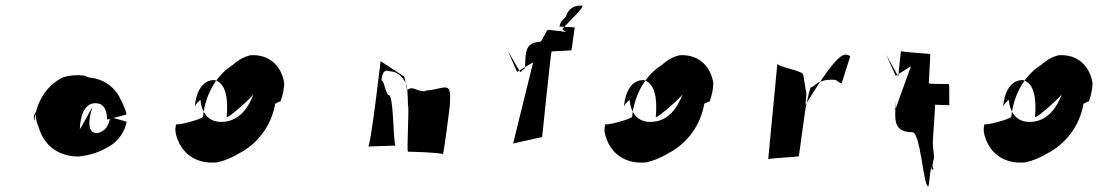

<svg xmlns="http://www.w3.org/2000/svg" viewBox="-20 -677 3971 681"><path d="M308 -298C308 -298 266 -221 263 -219C265 -268 280 -312 320 -311C348 -310 359 -288 360 -253C360 -253 433 -271 429 -272C425 -289 417 -306 409 -322C392 -362 353 -397 297 -402C291 -404 285 -406 279 -409C252 -412 227 -410 204 -403C150 -377 110 -322 102 -249C100 -252 100 -256 100 -260C101 -269 103 -273 106 -280C106 -260 110 -241 118 -223C136 -163 186 -121 260 -122C265 -123 269 -123 274 -124C313 -129 351 -146 380 -166C404 -185 423 -212 429 -244C436 -245 371 -261 371 -261C366 -230 351 -209 325 -205C290 -204 292 -248 308 -298Z M700 -263C699 -255 606 -230 605 -237C600 -219 602 -203 608 -188C626 -133 675 -94 750 -101C777 -107 803 -118 828 -133C890 -165 942 -227 956 -309C962 -311 968 -317 975 -317C984 -342 988 -364 988 -383C978 -444 934 -486 867 -481C847 -476 826 -465 806 -447C752 -413 709 -349 700 -263ZM784 -263C783 -250 893 -348 881 -348C863 -296 829 -249 774 -245C718 -240 695 -279 691 -323C682 -315 676 -310 671 -299C675 -349 697 -394 741 -393C781 -383 790 -327 784 -263Z M1363 -424C1396 -424 1425 -389 1425 -352C1426 -337 1427 -320 1427 -303C1432 -305 1422 -139 1427 -139C1436 -139 1546 -136 1550 -130C1554 -123 1576 -309 1575 -298C1576 -308 1576 -312 1576 -321C1582 -400 1546 -352 1473 -356C1473 -356 1502 -356 1489 -354C1462 -349 1444 -376 1424 -357L1414 -405L1330 -460C1332 -481 1294 -145 1285 -157C1284 -158 1385 -160 1383 -161C1374 -170 1377 -340 1359 -340C1348 -340 1342 -396 1333 -391C1335 -420 1344 -432 1363 -424Z M2045 -657C2059 -656 1970 -574 1975 -573L1987 -563C1977 -566 1948 -569 1925 -571C1917 -572 1904 -530 1896 -529C1840 -525 1845 -491 1842 -435L1825 -421L1781 -497L1814 -422L1871 -456L1800 -168L1903 -191C1903 -196 1934 -490 1936 -494C1937 -496 2006 -497 2007 -499C2008 -500 2017 -578 2019 -579C2022 -581 1960 -582 1964 -583C1965 -583 1969 -600 1970 -600C1977 -607 1983 -614 1987 -618C1995 -646 2016 -659 2045 -657Z M2222 -263C2221 -255 2128 -230 2127 -237C2122 -219 2124 -203 2130 -188C2148 -133 2197 -94 2272 -101C2299 -107 2325 -118 2350 -133C2412 -165 2464 -227 2478 -309C2484 -311 2490 -317 2497 -317C2506 -342 2510 -364 2510 -383C2500 -444 2456 -486 2389 -481C2369 -476 2348 -465 2328 -447C2274 -413 2231 -349 2222 -263ZM2306 -263C2305 -250 2415 -348 2403 -348C2385 -296 2351 -249 2296 -245C2240 -240 2217 -279 2213 -323C2204 -315 2198 -310 2193 -299C2197 -349 2219 -394 2263 -393C2303 -383 2312 -327 2306 -263Z M2978 -483C2941 -483 2850 -324 2837 -305L2840 -345L2829 -412C2830 -426 2735 -440 2737 -452C2738 -455 2704 -109 2705 -112C2706 -116 2810 -120 2813 -123C2815 -126 2837 -304 2840 -306C2844 -322 2848 -347 2855 -366C2858 -368 2861 -370 2865 -371C2884 -389 2907 -396 2940 -394C2948 -393 2958 -382 2965 -381L2995 -475C2998 -476 2990 -484 2978 -483Z M3216 -208C3245 -208 3255 -18 3272 -16C3276 -12 3279 -86 3285 -84C3285 -79 3285 -76 3284 -75C3287 -74 3289 -76 3291 -79C3286 -85 3287 -96 3293 -117C3294 -123 3288 -158 3289 -165C3286 -164 3299 -307 3296 -306C3293 -305 3348 -304 3348 -304C3345 -303 3349 -379 3345 -379C3342 -379 3277 -379 3275 -381C3273 -382 3281 -482 3279 -485C3278 -487 3177 -492 3176 -496C3175 -498 3166 -406 3166 -406L3123 -483L3157 -408L3211 -442L3154 -284L3159 -326C3154 -261 3143 -208 3216 -208Z M3567 -263C3566 -255 3473 -230 3472 -237C3467 -219 3469 -203 3475 -188C3493 -133 3542 -94 3617 -101C3644 -107 3670 -118 3695 -133C3757 -165 3809 -227 3823 -309C3829 -311 3835 -317 3842 -317C3851 -342 3855 -364 3855 -383C3845 -444 3801 -486 3734 -481C3714 -476 3693 -465 3673 -447C3619 -413 3576 -349 3567 -263ZM3651 -263C3650 -250 3760 -348 3748 -348C3730 -296 3696 -249 3641 -245C3585 -240 3562 -279 3558 -323C3549 -315 3543 -310 3538 -299C3542 -349 3564 -394 3608 -393C3648 -383 3657 -327 3651 -263Z"/></svg>

Font: Ugly Stick
Style: It
Weight: 400
Designer: Stig
Foundry: Cannot Into Space Fonts
Version: Version 0.99